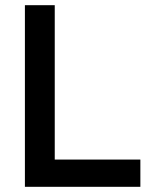

<svg xmlns="http://www.w3.org/2000/svg" viewBox="-20 -720 590 740"><path d="M76 0H521V-105H191V-700H76Z"/></svg>

Font: MV Cash Medium
Style: Regular
Weight: 500
Designer: Rodrigo Fuenzalida
Foundry: fragTYPE
Version: Version 1.100;Glyphs 3.1.2 (3151)